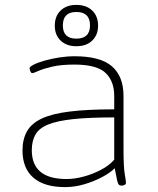

<svg xmlns="http://www.w3.org/2000/svg" viewBox="-20 -759 645 785"><path d="M246 6Q161 6 116.5 -32.5Q72 -71 72 -144Q72 -189 90 -221.5Q108 -254 150 -274Q192 -294 265 -303Q338 -312 447 -312V-367Q447 -427 411.5 -461Q376 -495 284 -495Q230 -495 193.5 -486.5Q157 -478 137 -469Q117 -460 112 -460Q107 -460 104 -468Q101 -476 101 -480Q101 -486 117.5 -494.5Q134 -503 162 -511Q190 -519 222 -524Q254 -529 285 -529Q390 -529 437.5 -488Q485 -447 485 -366V-150Q485 -76 490 -47.5Q495 -19 495 -12Q495 -6 489.5 -3Q484 0 477 0Q470 0 466 -4Q462 -8 458.5 -23Q455 -38 449 -71Q431 -53 398.5 -35.5Q366 -18 326 -6Q286 6 246 6ZM252 -27Q285 -27 322 -37Q359 -47 392.5 -64.5Q426 -82 447 -106V-279Q345 -279 279.5 -272Q214 -265 177 -250Q140 -235 125 -209Q110 -183 110 -145Q110 -27 252 -27ZM292 -570Q252 -570 228 -593Q204 -616 204 -654Q204 -693 228 -716Q252 -739 292 -739Q333 -739 357 -716Q381 -693 381 -654Q381 -616 357 -593Q333 -570 292 -570ZM292 -601Q348 -601 348 -655Q348 -710 292 -710Q237 -710 237 -655Q237 -601 292 -601Z"/></svg>

Font: Asap Semi Expanded Thin
Style: Regular
Weight: 100
Width: 6
Designer: Pablo Cosgaya
Foundry: Omnibus-Type
Version: Version 3.001; ttfautohint (v1.8.4.7-5d5b)